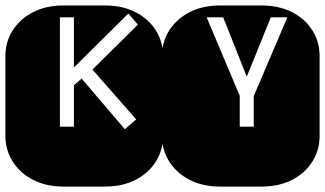

<svg xmlns="http://www.w3.org/2000/svg" viewBox="-22 -689 1200 709"><path d="M213.9 0Q147.9 0 99.6 -25.1Q51.3 -50.3 24.7 -92.8Q-2 -135.3 -2 -186V-482.9Q-2 -534.2 24.7 -576.4Q51.3 -618.7 99.6 -643.8Q147.9 -668.9 213.9 -668.9H364.3Q430.2 -668.9 478.8 -643.8Q527.3 -618.7 553.7 -576.4Q580.1 -534.2 580.1 -482.9V-186Q580.1 -135.3 553.7 -92.8Q527.3 -50.3 478.8 -25.1Q430.2 0 364.3 0ZM439 -211.9 481 -248 319.3 -432.1 487.3 -598.1 452.1 -639.2 251 -439.9V-625H199.2V-221.2H251V-374L279.3 -398.9Z M792 0Q726.1 0 677.7 -25.1Q629.4 -50.3 602.8 -92.8Q576.2 -135.3 576.2 -186V-482.9Q576.2 -534.2 602.8 -576.4Q629.4 -618.7 677.7 -643.8Q726.1 -668.9 792 -668.9H942.4Q1008.3 -668.9 1056.9 -643.8Q1105.5 -618.7 1131.8 -576.4Q1158.2 -534.2 1158.2 -482.9V-186Q1158.2 -135.3 1131.8 -92.8Q1105.5 -50.3 1056.9 -25.1Q1008.3 0 942.4 0ZM863.3 -221.2H915V-334L1039.1 -625H978L889.2 -405.8L802.2 -625H741.2L863.3 -335Z"/></svg>

Font: Monofett
Style: Regular
Weight: 400
Designer: Vernon Adams
Foundry: Vernon Adams
Version: Version 1.100; ttfautohint (v1.8.4.7-5d5b);gftools[0.9.28]